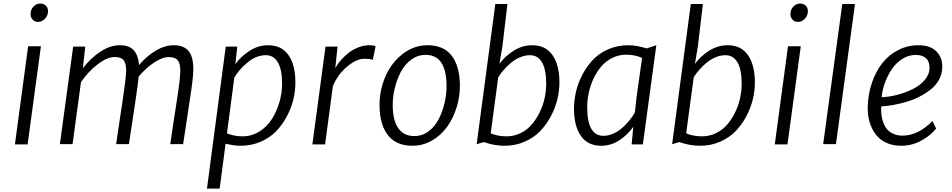

<svg xmlns="http://www.w3.org/2000/svg" viewBox="-20 -822 5419 1093"><path d="M196.3 -697.3Q177.2 -697.3 165 -711.2Q152.8 -725.1 154.3 -745.6Q155.3 -769 171.4 -785.4Q187.5 -801.8 208.5 -801.8Q230 -801.8 242.2 -788.8Q254.4 -775.9 253.4 -755.9Q252 -731.4 235.4 -714.4Q218.8 -697.3 196.3 -697.3ZM64.9 0 140.1 -558.6H212.9L137.2 0Z M949.2 -1.5Q954.1 -37.6 969.2 -136Q984.4 -234.4 986.8 -250Q1006.3 -374.5 1006.3 -421.4Q1006.3 -461.4 991.5 -479.2Q976.6 -497.1 939.9 -497.1Q903.8 -497.1 856 -465.1Q808.1 -433.1 769.5 -386.2Q766.6 -353.5 751.5 -250.5Q749 -233.9 713.9 -1.5H641.1Q646 -38.1 661.4 -138.9Q676.8 -239.7 678.2 -250Q698.2 -384.3 698.2 -421.4Q698.2 -461.9 683.3 -479.7Q668.5 -497.6 632.3 -497.6Q589.8 -497.6 534.4 -454.6Q479 -411.6 440.9 -354L393.1 -1.5H320.8L396.5 -556.6H465.3L451.7 -433.1Q494.6 -490.2 550.8 -527.3Q606.9 -564.5 662.1 -564.5Q714.4 -564.5 740.7 -536.6Q767.1 -508.8 771.5 -451.7Q813 -501.5 865.5 -533Q918 -564.5 969.2 -564.5Q1025.9 -564.5 1053.2 -532Q1080.6 -499.5 1080.6 -425.8Q1080.6 -380.9 1060.1 -250Q1055.7 -218.8 1041 -123.3Q1026.4 -27.8 1022.5 -1.5Z M1158.2 251.5 1265.1 -556.6H1330.6L1319.8 -456.5Q1351.1 -500.5 1400.4 -532.5Q1449.7 -564.5 1506.3 -564.5Q1583.5 -564.5 1622.6 -507.8Q1661.6 -451.2 1661.6 -353Q1661.6 -305.2 1649.9 -255.9Q1638.2 -206.5 1612.8 -159.2Q1587.4 -111.8 1551.8 -74.7Q1516.1 -37.6 1463.4 -14.9Q1410.6 7.8 1348.6 7.8Q1314 7.8 1264.2 -3.9L1230.5 251.5ZM1493.7 -507.8Q1439.9 -507.8 1391.1 -468Q1342.3 -428.2 1314 -380.9L1272 -63Q1313.5 -45.9 1360.4 -45.9Q1413.1 -45.9 1457.3 -73.7Q1501.5 -101.6 1528.8 -145.8Q1556.2 -189.9 1571 -241.7Q1585.9 -293.5 1585.9 -344.7Q1585.9 -427.2 1561.5 -467.5Q1537.1 -507.8 1493.7 -507.8Z M1758.3 0 1833 -556.6H1901.4L1888.7 -434.1Q1899.9 -455.1 1918.5 -477.1Q1937 -499 1961.9 -519Q1986.8 -539.1 2018.6 -551.8Q2050.3 -564.5 2082 -564.5Q2109.9 -564.5 2118.2 -558.1L2102.1 -481Q2087.9 -487.3 2052.7 -487.3Q2009.3 -487.3 1956.1 -442.9Q1902.8 -398.4 1875 -331.5L1830.6 0Z M2327.6 7.8Q2237.3 7.8 2189.9 -50.5Q2142.6 -108.9 2140.6 -216.8Q2139.2 -305.7 2173.3 -385Q2207.5 -464.4 2271.7 -514.4Q2335.9 -564.5 2414.6 -564.5Q2504.4 -564.5 2550.3 -506.3Q2596.2 -448.2 2598.1 -339.8Q2599.1 -274.4 2579.6 -211.4Q2560.1 -148.4 2525.1 -99.9Q2490.2 -51.3 2438.5 -21.7Q2386.7 7.8 2327.6 7.8ZM2339.4 -47.4Q2383.3 -47.4 2419.4 -74.2Q2455.6 -101.1 2477.5 -144Q2499.5 -187 2511.2 -237.5Q2522.9 -288.1 2522 -338.4Q2519.5 -509.8 2402.8 -509.8Q2358.4 -509.8 2321.5 -482.9Q2284.7 -456.1 2262 -413.1Q2239.3 -370.1 2227.1 -319.3Q2214.8 -268.6 2215.8 -218.3Q2216.8 -135.3 2247.8 -91.3Q2278.8 -47.4 2339.4 -47.4Z M2693.4 -1 2799.8 -799.3H2868.7L2840.3 -560.1L2823.2 -458.5Q2855 -502 2904.1 -533.2Q2953.1 -564.5 3009.3 -564.5Q3086.4 -564.5 3125.5 -507.8Q3164.6 -451.2 3164.6 -353Q3164.6 -305.7 3152.8 -256.6Q3141.1 -207.5 3115.7 -159.9Q3090.3 -112.3 3054.7 -75.2Q3019 -38.1 2966.3 -15.1Q2913.6 7.8 2851.6 7.8Q2794.4 7.8 2734.4 -13.2ZM2996.6 -507.8Q2968.3 -507.8 2939.7 -495.6Q2911.1 -483.4 2887.9 -463.6Q2864.7 -443.8 2847.2 -423.6Q2829.6 -403.3 2816.4 -382.8L2773.4 -63Q2814 -45.9 2863.3 -45.9Q2907.2 -45.9 2945.1 -64.9Q2982.9 -84 3008.8 -115Q3034.7 -146 3053.5 -185.3Q3072.3 -224.6 3080.8 -265.4Q3089.4 -306.2 3089.4 -344.7Q3089.4 -425.8 3065.7 -466.8Q3042 -507.8 2996.6 -507.8Z M3575.7 0 3585 -98.6V-100.1Q3554.2 -55.7 3506.3 -23.9Q3458.5 7.8 3402.8 7.8Q3325.7 7.8 3286.6 -48.6Q3247.6 -105 3247.6 -202.6Q3247.6 -250 3258.8 -299.1Q3270 -348.1 3294.9 -396Q3319.8 -443.8 3355 -481.2Q3390.1 -518.6 3442.4 -541.5Q3494.6 -564.5 3556.6 -564.5Q3604 -564.5 3661.1 -546.4L3716.3 -564.5L3639.6 0ZM3415 -48.8Q3443.8 -48.8 3472.9 -62Q3502 -75.2 3524.9 -96.4Q3547.9 -117.7 3564.9 -138.9Q3582 -160.2 3594.2 -181.6L3604 -272L3635.3 -492.2Q3594.2 -510.7 3544.9 -510.7Q3502.4 -510.7 3465.6 -492.4Q3428.7 -474.1 3402.8 -443.6Q3377 -413.1 3358.6 -374Q3340.3 -335 3331.5 -293.5Q3322.8 -252 3322.8 -211.4Q3322.8 -48.8 3415 -48.8Z M3806.2 -1 3912.6 -799.3H3981.4L3953.1 -560.1L3936 -458.5Q3967.8 -502 4016.8 -533.2Q4065.9 -564.5 4122.1 -564.5Q4199.2 -564.5 4238.3 -507.8Q4277.3 -451.2 4277.3 -353Q4277.3 -305.7 4265.6 -256.6Q4253.9 -207.5 4228.5 -159.9Q4203.1 -112.3 4167.5 -75.2Q4131.8 -38.1 4079.1 -15.1Q4026.4 7.8 3964.4 7.8Q3907.2 7.8 3847.2 -13.2ZM4109.4 -507.8Q4081.1 -507.8 4052.5 -495.6Q4023.9 -483.4 4000.7 -463.6Q3977.5 -443.8 3960 -423.6Q3942.4 -403.3 3929.2 -382.8L3886.2 -63Q3926.8 -45.9 3976.1 -45.9Q4020 -45.9 4057.9 -64.9Q4095.7 -84 4121.6 -115Q4147.5 -146 4166.3 -185.3Q4185.1 -224.6 4193.6 -265.4Q4202.1 -306.2 4202.1 -344.7Q4202.1 -425.8 4178.5 -466.8Q4154.8 -507.8 4109.4 -507.8Z M4522 -697.3Q4502.9 -697.3 4490.7 -711.2Q4478.5 -725.1 4480 -745.6Q4481 -769 4497.1 -785.4Q4513.2 -801.8 4534.2 -801.8Q4555.7 -801.8 4567.9 -788.8Q4580.1 -775.9 4579.1 -755.9Q4577.6 -731.4 4561 -714.4Q4544.4 -697.3 4522 -697.3ZM4390.6 0 4465.8 -558.6H4538.6L4462.9 0Z M4666 -1.5 4774.9 -799.3H4847.2L4738.8 -1.5Z M4919.9 -215.3Q4921.9 -287.6 4943.8 -351.8Q4965.8 -416 5002.9 -462.9Q5040 -509.8 5093.3 -537.1Q5146.5 -564.5 5208 -564.5Q5274.9 -564.5 5309.6 -530.5Q5344.2 -496.6 5344.2 -442.4Q5344.2 -403.8 5326.4 -370.1Q5308.6 -336.4 5278.8 -313Q5249 -289.6 5212.9 -271Q5176.8 -252.4 5136.7 -241.2Q5096.7 -230 5061.8 -223.9Q5026.9 -217.8 4996.6 -216.3Q4995.1 -191.9 4997.6 -169.7Q5000 -147.5 5008.1 -125Q5016.1 -102.5 5029.5 -86.4Q5043 -70.3 5065.7 -60.1Q5088.4 -49.8 5118.2 -49.8Q5205.6 -49.8 5288.1 -132.8L5309.1 -90.8Q5283.2 -55.2 5228.5 -23.7Q5173.8 7.8 5109.9 7.8Q5068.8 7.8 5035.9 -4.9Q5002.9 -17.6 4981.2 -39.1Q4959.5 -60.5 4945.1 -89.4Q4930.7 -118.2 4924.8 -149.7Q4918.9 -181.2 4919.9 -215.3ZM4999 -268.6Q5041.5 -270 5088.1 -282.2Q5134.8 -294.4 5176.3 -314.9Q5217.8 -335.4 5244.6 -367.4Q5271.5 -399.4 5271.5 -436Q5271.5 -473.1 5250.7 -491.2Q5230 -509.3 5192.4 -509.3Q5153.3 -509.3 5118.2 -487.5Q5083 -465.8 5058.6 -430.7Q5034.2 -395.5 5018.6 -353.3Q5002.9 -311 4999 -268.6Z"/></svg>

Font: HaufeMerriweatherSansLt
Style: Italic
Weight: 300
Designer: Eben Sorkin ( eben@eyebytes.com )
Foundry: Eben Sorkin
Version: Version 1.56